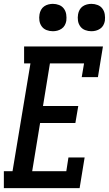

<svg xmlns="http://www.w3.org/2000/svg" viewBox="-34 -976 565 996"><path d="M-14 0V-88H31L124 -647H91V-735H500L474 -576H390L402 -647H225L189 -426H372L357 -338H174L133 -88H310L321 -159H405L379 0ZM440 -814Q423 -814 407.5 -820Q392 -826 382.5 -839Q373 -852 370.5 -868.5Q368 -885 371 -902Q373 -914 379 -925Q385 -936 395 -943Q405 -950 417 -953Q429 -956 440 -956Q457 -956 472.5 -950Q488 -944 497.5 -931Q507 -918 509.5 -901.5Q512 -885 510 -868Q508 -856 502 -845Q496 -834 485.5 -827Q475 -820 463.5 -817Q452 -814 440 -814ZM240 -814Q223 -814 207.5 -820Q192 -826 182.5 -839Q173 -852 170.5 -868.5Q168 -885 171 -902Q173 -914 179 -925Q185 -936 195 -943Q205 -950 217 -953Q229 -956 240 -956Q257 -956 272.5 -950Q288 -944 297.5 -931Q307 -918 309.5 -901.5Q312 -885 310 -868Q308 -856 302 -845Q296 -834 285.5 -827Q275 -820 263.5 -817Q252 -814 240 -814Z"/></svg>

Font: Iosevka Curly Slab SmBdObl
Style: Regular
Weight: 600
Italic angle: -9°
Monospace: yes
Designer: Belleve Invis
Foundry: Belleve Invis
Version: Version 11.0.0; ttfautohint (v1.8.3)